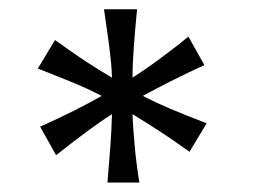

<svg xmlns="http://www.w3.org/2000/svg" viewBox="-20 -801 542 411"><path d="M273.4 -781.2Q271 -756.8 269.3 -736.8Q267.6 -716.8 266.4 -699.5Q265.1 -682.1 264.4 -666.5Q263.7 -650.9 263.7 -634.8Q277.3 -643.6 290.5 -652.6Q303.7 -661.6 317.9 -672.1Q332 -682.6 348.1 -694.8Q364.3 -707 383.3 -722.7L417.5 -661.6Q395 -651.4 377 -642.6Q358.9 -633.8 343.3 -626Q327.6 -618.2 313.5 -610.6Q299.3 -603 285.6 -595.7Q299.8 -588.4 314.5 -581.5Q329.1 -574.7 345.2 -567.9Q361.3 -561 380.4 -553.5Q399.4 -545.9 422.4 -537.1L385.7 -476.1Q365.7 -490.2 349.4 -501.5Q333 -512.7 318.4 -522.2Q303.7 -531.7 290.5 -540Q277.3 -548.3 263.7 -556.6Q264.2 -540.5 265.4 -524.7Q266.6 -508.8 268.1 -491.5Q269.5 -474.1 272 -454.3Q274.4 -434.6 278.3 -410.2H210Q211.9 -434.6 213.6 -454.6Q215.3 -474.6 216.6 -492.2Q217.8 -509.8 218.5 -525.4Q219.2 -541 219.7 -556.6Q206.5 -548.3 193.4 -539.1Q180.2 -529.8 165.8 -519.3Q151.4 -508.8 135.3 -496.3Q119.1 -483.9 100.1 -468.8L65.9 -529.8L106 -548.3Q124.5 -557.1 140.1 -564.9Q155.8 -572.8 169.7 -580.3Q183.6 -587.9 197.8 -595.7Q183.6 -603 168.9 -609.9Q154.3 -616.7 137.9 -623.5Q121.6 -630.4 102.8 -637.7Q84 -645 61 -654.3L97.7 -715.3Q117.7 -701.2 134 -689.7Q150.4 -678.2 165 -668.7Q179.7 -659.2 192.9 -650.9Q206.1 -642.6 219.7 -634.8Q219.2 -650.9 217.8 -666.5Q216.3 -682.1 214.1 -699.5Q211.9 -716.8 209 -736.8Q206.1 -756.8 202.6 -781.2Z"/></svg>

Font: Andika New Basic
Style: Regular
Weight: 400
Designer: Victor Gaultney, Annie Olsen, Julie Remington, Don Collingsworth, Eric Hays
Foundry: SIL International
Version: Version 5.500; ttfautohint (v1.8.3)